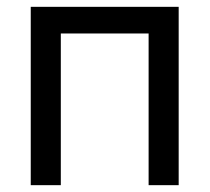

<svg xmlns="http://www.w3.org/2000/svg" viewBox="-20 -542 614 562"><path d="M70 0V-522H503V0H415V-444H158V0Z"/></svg>

Font: Rising Sun
Style: Regular
Weight: 400
Designer: Matt McInerney, Pablo Impallari, Rodrigo Fuenzalida (Raleway font), Stephen Hutchings (Greek), Cristiano Sobral (main ch
Foundry: The Rising Sun Project Authors
Version: Version 4.327; ttfautohint (v1.8.4.7-5d5b-dirty)